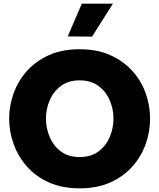

<svg xmlns="http://www.w3.org/2000/svg" viewBox="-20 -1019 870 1049"><path d="M483 -819 350 -820 427 -999H597ZM415 10Q319 10 247 -22.5Q175 -55 127 -109.5Q79 -164 54.5 -232Q30 -300 30 -371Q30 -442 54.5 -509.5Q79 -577 127 -631Q175 -685 247 -717.5Q319 -750 415 -750Q511 -750 583 -717.5Q655 -685 703.5 -631Q752 -577 776 -509.5Q800 -442 800 -371Q800 -300 776 -232Q752 -164 703.5 -109.5Q655 -55 583 -22.5Q511 10 415 10ZM415 -161Q477 -161 518 -191.5Q559 -222 579.5 -270.5Q600 -319 600 -371Q600 -423 579.5 -471Q559 -519 518 -549.5Q477 -580 415 -580Q354 -580 313 -549.5Q272 -519 251.5 -471Q231 -423 231 -371Q231 -319 251.5 -270.5Q272 -222 313 -191.5Q354 -161 415 -161Z"/></svg>

Font: Be Vietnam Pro Black
Style: Regular
Weight: 900
Designer: Lam Bao, Tony Le, Vietanh Nguyen
Foundry: Yellow Type Foundry
Version: Version 1.002; ttfautohint (v1.8.3)